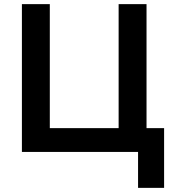

<svg xmlns="http://www.w3.org/2000/svg" viewBox="-20 -735 853 929"><path d="M86 0V-715H221V-32L148 -115H620L554 -32V-715H689V0ZM648 174V-115H774V174Z"/></svg>

Font: Wix Madefor Display
Style: Bold
Weight: 700
Designer: Dalton Maag Ltd
Foundry: Dalton Maag Ltd
Version: Version 3.100